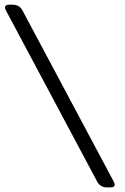

<svg xmlns="http://www.w3.org/2000/svg" viewBox="-20 -779 540 827"><path d="M469.7 2.9Q483.4 28.3 454.1 28.3H441.4Q412.1 28.3 398.4 2.9L5.9 -733.4Q-7.8 -758.8 21.5 -758.8H34.2Q63.5 -758.8 77.1 -733.4Z"/></svg>

Font: B2 Hana
Style: Regular
Weight: 500
Version: 2020-08-05; (max)